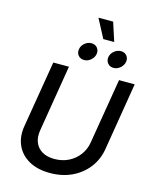

<svg xmlns="http://www.w3.org/2000/svg" viewBox="-156 -1206 1053 1318"><g transform="rotate(15 370.0 -547.0)"><path d="M329.1 11.2Q240.2 11.2 179.2 -23.2Q118.2 -57.6 91.3 -117.7Q64.5 -177.7 77.1 -253.9L155.8 -727.5H267.1L189.5 -255.4Q181.2 -206.1 196 -168.7Q210.9 -131.3 246.1 -110.6Q281.2 -89.8 333.5 -89.8Q389.6 -89.8 434.6 -112.5Q479.5 -135.3 508.5 -174.3Q537.6 -213.4 545.9 -263.2L623 -727.5H734.4L655.3 -246.6Q642.6 -169.9 597.7 -111.8Q552.7 -53.7 483.9 -21.2Q415 11.2 329.1 11.2ZM564 -798.8Q538.1 -798.8 522.7 -817.1Q507.3 -835.4 511.2 -861.3Q515.6 -887.2 537.4 -905.3Q559.1 -923.3 585 -923.3Q610.8 -923.3 626.2 -905.3Q641.6 -887.2 637.2 -861.3Q632.8 -835.4 611.3 -817.1Q589.8 -798.8 564 -798.8ZM355 -798.8Q328.6 -798.8 313.2 -817.1Q297.9 -835.4 302.2 -861.3Q306.2 -887.2 327.9 -905.3Q349.6 -923.3 375.5 -923.3Q401.9 -923.3 417 -905.3Q432.1 -887.2 428.2 -861.3Q423.8 -835.4 402.3 -817.1Q380.9 -798.8 355 -798.8ZM445.8 -971.7 375.5 -1105H480L523.4 -971.7Z"/></g></svg>

Font: Inter Medium
Style: Italic
Weight: 500
Italic angle: -9.3988°
Designer: Rasmus Andersson
Foundry: rsms
Version: Version 4.001;git-66647c0bb